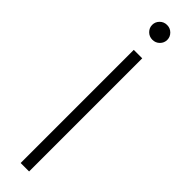

<svg xmlns="http://www.w3.org/2000/svg" viewBox="-325 -922 900 900"><g transform="rotate(45 125.0 -471.5)"><path d="M97 -750H153V0H97ZM125 -845Q104 -845 89.5 -859.5Q75 -874 75 -894Q75 -914 89.5 -928.5Q104 -943 125 -943Q146 -943 160.5 -928.5Q175 -914 175 -894Q175 -874 160.5 -859.5Q146 -845 125 -845Z"/></g></svg>

Font: Bounded
Style: Regular
Weight: 200
Designer: Vlad Churkin
Version: Version 1.0